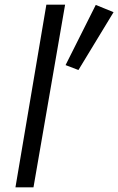

<svg xmlns="http://www.w3.org/2000/svg" viewBox="-20 -800 505 820"><path d="M178 -780H258L123 0H46ZM389 -779 465 -748 315 -501 260 -522Z"/></svg>

Font: Jost*
Style: Italic
Weight: 400
Italic angle: -10°
Version: Version 3.7